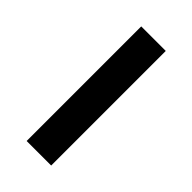

<svg xmlns="http://www.w3.org/2000/svg" viewBox="7 -510 405 405"><g transform="rotate(-45 210.0 -307.5)"><path d="M39.1 -271V-344.2H380.9V-271Z"/></g></svg>

Font: Andika LitF DSA DSG
Style: Regular
Weight: 400
Designer: Victor Gaultney, Annie Olsen, Julie Remington, Don Collingsworth, Eric Hays, Becca Hirsbrunner
Foundry: SIL International
Version: Version 6.200 ; LitF DSA DSG; ttfautohint (v1.8.3.10-c5d8)